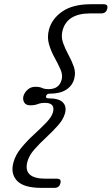

<svg xmlns="http://www.w3.org/2000/svg" viewBox="-20 -760 528 908"><path d="M198 -306Q195 -295 208.5 -295Q258.5 -295 277.2 -275.8Q296 -256.5 287.5 -224.5Q279.5 -195 254.2 -166.8Q229 -138.5 198.5 -110.2Q168 -82 142.8 -53.5Q117.5 -25 109.5 5Q88.5 85 195.5 85H248.5Q272 85 265.5 107Q260.5 128.5 237 128.5H176.5Q92 128.5 60.5 94.8Q29 61 43.5 8.5Q53 -27.5 80.5 -60.8Q108 -94 140.5 -123.8Q173 -153.5 198.5 -180Q224 -206.5 230.5 -229Q242 -273.5 193 -273.5Q173 -273.5 158.8 -267.8Q144.5 -262 123 -262Q102 -262 94.2 -276Q86.5 -290 91 -306Q95.5 -322 110.5 -335.8Q125.5 -349.5 146.5 -349.5Q168 -349.5 179 -344Q190 -338.5 210.5 -338.5Q259.5 -338.5 271.5 -383Q277.5 -405.5 266 -431.8Q254.5 -458 238 -487.8Q221.5 -517.5 211.8 -550.5Q202 -583.5 211.5 -620Q226 -672.5 275.5 -706.2Q325 -740 409.5 -740H470Q493 -740 487 -718Q481.5 -696.5 458 -696.5H404.5Q353 -696.5 320 -676.8Q287 -657 276 -616.5Q268 -586.5 278 -558Q288 -529.5 303.5 -501.2Q319 -473 329 -444.8Q339 -416.5 331 -387.5Q322.5 -355 293.5 -336Q264.5 -317 214.5 -317Q201 -317 198 -306Z"/></svg>

Font: Fraunces 9pt SuperSoft Light
Style: Italic
Weight: 300
Italic angle: -16°
Version: Version 1.000;[b76b70a41]